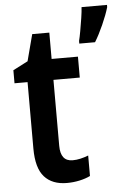

<svg xmlns="http://www.w3.org/2000/svg" viewBox="-54 -800 563 850"><g transform="rotate(-5 227.0 -375.0)"><path d="M243 -88Q260 -88 277.5 -92Q295 -96 313 -103V-12Q293 -2 265.5 4Q238 10 209 10Q144 10 109 -29Q74 -68 74 -155V-450H16V-508L82 -542L113 -660H189V-543H306V-450H189V-157Q189 -88 243 -88ZM454 -750Q444 -716 425 -673.5Q406 -631 387 -600H317V-612Q321 -627 326 -655Q331 -683 335.5 -712Q340 -741 341 -760H454Z"/></g></svg>

Font: Noto Sans Gurmukhi Condensed SemiBold
Style: Regular
Weight: 600
Width: 3
Designer: Jelle Bosma - Monotype Design Team
Foundry: Monotype Imaging Inc.
Version: Version 2.004; ttfautohint (v1.8.4.7-5d5b)